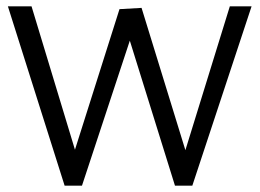

<svg xmlns="http://www.w3.org/2000/svg" viewBox="-20 -589 824 609"><path d="M185 0 5 -569H80L229 -77H206L359 -560L429 -564L579 -77H557L709 -569H778L590 0H535L384 -485H400L240 0Z"/></svg>

Font: Yaldevi ExtraLight
Style: Regular
Weight: 400
Version: Version 1.100